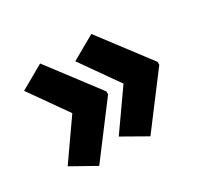

<svg xmlns="http://www.w3.org/2000/svg" viewBox="-104 -657 808 760"><g transform="rotate(-30 300.0 -277.0)"><path d="M152 -511 324 -284V-271L152 -43L43 -104L164 -277L43 -449ZM386 -511 558 -284V-271L386 -43L277 -105L398 -277L277 -449Z"/></g></svg>

Font: Noto Sans Mono ExtraBold
Style: Regular
Weight: 800
Designer: Monotype Design Team
Foundry: Monotype Imaging Inc.
Version: Version 2.014